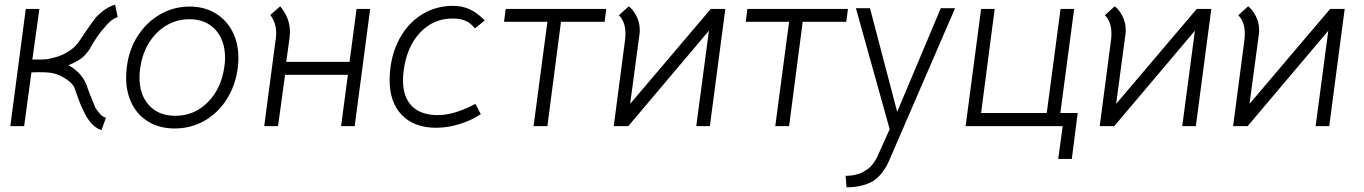

<svg xmlns="http://www.w3.org/2000/svg" viewBox="-20 -538 5820 819"><path d="M148 -500 118 -284Q126 -284 147.5 -284Q169 -284 180 -285.5Q191 -287 204 -291Q236 -297 267.5 -315.5Q299 -334 317 -361Q323 -369 342 -398Q375 -447 391 -466Q433 -508 471 -518L482 -465Q468 -461 453 -449Q438 -437 427 -422Q397 -391 362 -328Q343 -300 323.5 -286.5Q304 -273 272 -260Q338 -223 355 -158L368 -125L387 -78Q399 -60 409 -49.5Q419 -39 432 -36L413 17Q367 3 336 -66Q322 -92 306 -140Q301 -155 295 -170Q279 -192 249.5 -208.5Q220 -225 192 -228Q176 -230 147 -230Q124 -230 114 -229L83 0H24L90 -500Z M518 -207Q518 -228 521 -252Q530 -327 568 -385.5Q606 -444 663.5 -477Q721 -510 789 -510Q851 -510 898 -482Q945 -454 971 -404.5Q997 -355 997 -290Q997 -270 994 -247Q984 -172 946.5 -113.5Q909 -55 851.5 -22.5Q794 10 726 10Q663 10 616 -17Q569 -44 543.5 -93.5Q518 -143 518 -207ZM937 -253Q940 -273 940 -291Q940 -366 899 -411Q858 -456 788 -456Q734 -456 689 -429Q644 -402 615 -354.5Q586 -307 578 -246Q575 -227 575 -208Q575 -133 616 -88.5Q657 -44 728 -44Q809 -44 866.5 -102Q924 -160 937 -253Z M1493 0H1435L1464 -219H1196L1166 0H1107L1157 -378Q1158 -384 1158 -397Q1158 -441 1133 -474L1175 -511Q1217 -462 1217 -400Q1217 -393 1215 -375L1201 -274H1471L1501 -500H1559Z M1642 -196Q1642 -221 1645 -246Q1655 -326 1692 -386.5Q1729 -447 1786 -480Q1843 -513 1912 -513Q1952 -513 1983.5 -498.5Q2015 -484 2048 -451L2006 -417Q1987 -440 1965 -449.5Q1943 -459 1910 -459Q1828 -459 1771.5 -398.5Q1715 -338 1702 -237Q1699 -216 1699 -196Q1699 -124 1737 -85.5Q1775 -47 1848 -47Q1918 -47 2008 -95L2031 -51Q1988 -23 1938 -8Q1888 7 1841 7Q1747 7 1694.5 -47Q1642 -101 1642 -196Z M2315 -445H2130L2137 -500H2566L2559 -445H2373L2315 0H2256Z M3012 -500H3074L3008 0H2950L3004 -407L2660 0H2598L2645 -358Q2648 -378 2648 -394Q2648 -445 2620 -473L2662 -511Q2680 -498 2694.5 -470Q2709 -442 2709 -410Q2709 -399 2708 -393L2668 -95Z M3346 -445H3161L3168 -500H3597L3590 -445H3404L3346 0H3287Z M3672 189Q3687 181 3700 165.5Q3713 150 3722 131L3775 13L3631 -503H3691L3807 -61L3993 -503H4054L3771 151Q3747 205 3705 234Q3659 261 3591 261L3587 212Q3612 212 3634.5 206Q3657 200 3672 189Z M4552 140H4494L4513 0H4099L4165 -500H4223L4165 -56H4445L4504 -500H4562L4503 -56H4577Z M5085 -500H5147L5081 0H5023L5077 -407L4733 0H4671L4718 -358Q4721 -378 4721 -394Q4721 -445 4693 -473L4735 -511Q4753 -498 4767.5 -470Q4782 -442 4782 -410Q4782 -399 4781 -393L4741 -95Z M5654 -500H5716L5650 0H5592L5646 -407L5302 0H5240L5287 -358Q5290 -378 5290 -394Q5290 -445 5262 -473L5304 -511Q5322 -498 5336.5 -470Q5351 -442 5351 -410Q5351 -399 5350 -393L5310 -95Z"/></svg>

Font: Bellota Text
Style: Italic
Weight: 400
Italic angle: -7.5°
Designer: Kemie Guaida
Foundry: Kemie Guaida
Version: Version 4.001